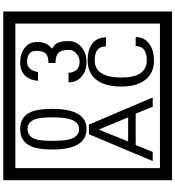

<svg xmlns="http://www.w3.org/2000/svg" viewBox="32 -1032 1090 1195"><g transform="rotate(-90 577.5 -435.0)"><path d="M1103 90H53V-960H1103ZM1028 15V-885H128V15ZM497 -656Q497 -442 371 -442Q244 -442 244 -656Q244 -744 265 -789Q294 -855 371 -855Q448 -855 477 -789Q497 -745 497 -656ZM444 -656Q444 -723 435 -752Q420 -809 371 -809Q322 -809 306 -752Q298 -723 298 -656Q298 -587 306 -553Q322 -488 371 -488Q419 -488 435 -554Q444 -587 444 -656ZM919 -556Q919 -504 880.5 -473Q842 -442 789 -442Q734 -442 700 -471Q662 -502 662 -554H721Q727 -485 790 -485Q818 -485 841 -504.5Q864 -524 864 -552Q864 -597 846 -616Q828 -635 783 -635V-679Q825 -679 841.5 -696Q858 -713 858 -754Q858 -812 789 -812Q738 -812 726 -744H671Q684 -855 788 -855Q839 -855 874 -829Q913 -800 913 -750Q913 -685 871 -658Q895 -642 903 -630Q919 -605 919 -556ZM568 -30H510L467 -136H272L229 -30H172L339 -427H399ZM444 -183 368 -366 294 -183ZM944 -136Q944 -80 898 -49Q858 -22 799 -22Q714 -22 672 -84Q636 -136 636 -226Q636 -317 671 -371Q713 -435 800 -435Q862 -435 899 -409Q942 -379 942 -321H886Q886 -391 801 -391Q692 -391 692 -226Q692 -67 799 -67Q888 -67 888 -136Z"/></g></svg>

Font: Unicode BMP Fallback SIL
Style: Regular
Weight: 400
Foundry: NRSI, SIL International
Version: Version 5.1 Based on Unicode 5.1